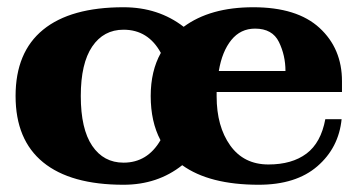

<svg xmlns="http://www.w3.org/2000/svg" viewBox="-20 -500 994 530"><path d="M578 -246V-234Q578 -151 615.5 -98.5Q653 -46 721 -46Q786 -46 826 -76Q866 -106 878 -171H923Q915 -92 856 -41Q797 10 694 10Q558 10 483 -44Q415 10 321 10Q175 10 99 -52Q23 -114 23 -235Q23 -356 99 -418Q175 -480 321 -480Q417 -480 487 -426Q560 -480 679 -480Q800 -480 862 -423Q924 -366 924 -276V-246ZM584 -304H768Q768 -347 750 -384Q732 -421 684 -421Q644 -421 618.5 -389.5Q593 -358 584 -304ZM423 -113Q396 -164 396 -235Q396 -304 424 -354Q389 -418 321 -418Q266 -418 234.5 -371.5Q203 -325 203 -235Q203 -144 234.5 -97.5Q266 -51 321 -51Q387 -51 423 -113Z"/></svg>

Font: Taviraj Bold
Style: Regular
Weight: 700
Designer: Katatrad Team
Foundry: CadsonDemak
Version: Version 1.030